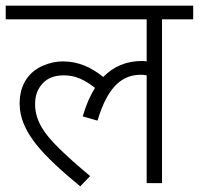

<svg xmlns="http://www.w3.org/2000/svg" viewBox="-20 -642 697 673"><path d="M494.1 -574.2V-426.8C487.8 -427.7 482.4 -428.2 477.1 -428.2C423.8 -428.2 378.4 -409.7 341.8 -372.1C300.8 -405.3 256.3 -426.8 200.2 -426.8C177.2 -426.8 154.3 -421.9 131.3 -412.1C84.5 -392.1 48.8 -349.6 48.8 -278.8C48.8 -177.2 135.7 -92.8 261.2 11.2L295.9 -24.9C252 -61.5 215.8 -93.8 187.5 -121.6C130.9 -176.8 103 -221.7 103 -277.8C103 -306.6 111.8 -330.6 129.4 -349.6C147 -368.7 171.9 -377.9 204.1 -377.9C246.6 -377.9 278.3 -360.8 313 -334C295.9 -306.6 281.2 -273.4 270 -233.9L321.8 -219.2C359.9 -347.7 415 -379.9 474.1 -379.9C481.4 -379.9 487.8 -379.4 494.1 -377.9V0H547.9V-574.2H657.2V-622.1H0V-574.2Z"/></svg>

Font: Noto Reveo Sans
Style: Regular
Weight: 300
Designer: Monotype Design Team
Foundry: Monotype Imaging Inc.
Version: Version 2.007